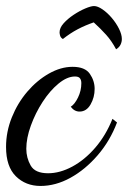

<svg xmlns="http://www.w3.org/2000/svg" viewBox="-25 -559 423 635"><path d="M109 56Q60 56 27.5 24Q-5 -8 -5 -73Q-5 -123 14 -170.5Q33 -218 65 -255.5Q97 -293 136.5 -315.5Q176 -338 215 -338Q256 -338 272 -315Q288 -292 288 -265Q288 -237 274.5 -213.5Q261 -190 238 -190Q221 -190 209 -206Q222 -214 233 -236.5Q244 -259 244 -284Q244 -294 239.5 -300Q235 -306 223 -306Q197 -306 168.5 -282.5Q140 -259 116 -222Q92 -185 77 -143.5Q62 -102 62 -67Q62 -37 76.5 -11.5Q91 14 134 14Q173 14 214 -8Q255 -30 290 -70.5Q325 -111 347 -166L362 -154Q339 -93 298 -45.5Q257 2 208 29Q159 56 109 56ZM359 -396Q344 -424 326 -444Q308 -464 285 -485Q256 -475 231.5 -462Q207 -449 183 -430Q176 -434 174 -440.5Q172 -447 172 -452Q172 -467 185.5 -482Q199 -497 218.5 -510Q238 -523 257 -531Q276 -539 286 -539Q298 -539 314 -528Q330 -517 344.5 -500Q359 -483 368.5 -464Q378 -445 378 -430Q378 -420 373.5 -411Q369 -402 359 -396Z"/></svg>

Font: Dancing Script Medium
Style: Regular
Weight: 500
Designer: Pablo Impallari
Foundry: Pablo Impallari
Version: Version 2.000